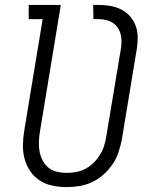

<svg xmlns="http://www.w3.org/2000/svg" viewBox="-20 -755 640 783"><path d="M252 8Q222 8 193.5 2Q165 -4 142 -19Q119 -34 103.5 -56.5Q88 -79 80.5 -106.5Q73 -134 73.5 -163.5Q74 -193 79 -223L154 -677H97V-735H228L142 -213Q139 -193 138.5 -173Q138 -153 142 -134Q146 -115 155 -98.5Q164 -82 178.5 -70.5Q193 -59 212.5 -54.5Q232 -50 252 -50Q271 -50 290.5 -53.5Q310 -57 328 -66.5Q346 -76 361 -90.5Q376 -105 387 -122.5Q398 -140 404 -158.5Q410 -177 413 -196L473 -556Q477 -579 474.5 -602Q472 -625 459.5 -643Q447 -661 426 -669Q405 -677 382 -677H361L360 -735H381Q406 -735 429.5 -731Q453 -727 474 -716.5Q495 -706 510 -689Q525 -672 533 -650.5Q541 -629 541.5 -604.5Q542 -580 538 -556L477 -187Q472 -161 463.5 -135Q455 -109 439.5 -86Q424 -63 403 -44Q382 -25 357 -13Q332 -1 305 3.5Q278 8 252 8Z"/></svg>

Font: Iosevka HT Light Extended
Style: Italic
Weight: 300
Width: 7
Italic angle: -9°
Monospace: yes
Designer: Belleve Invis
Foundry: Belleve Invis
Version: Version 32.3.0; ttfautohint (v1.8.4)